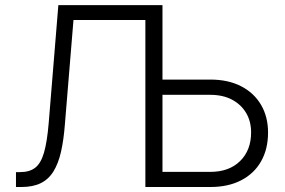

<svg xmlns="http://www.w3.org/2000/svg" viewBox="-20 -748 1140 768"><path d="M43.9 0V-59.6H61Q98.1 -59.6 120.8 -77.1Q143.6 -94.7 156 -137.5Q168.5 -180.2 174.8 -255.9L213.4 -727.5H576.7V-668H273.9L239.7 -252.4Q234.9 -188.5 224.1 -141.1Q213.4 -93.8 193.8 -62.3Q174.3 -30.8 143.1 -15.4Q111.8 0 65.9 0ZM610.8 -429.7H821.3Q892.6 -429.7 944.3 -403.1Q996.1 -376.5 1024.2 -328.6Q1052.2 -280.8 1052.2 -217.8Q1052.2 -151.9 1024.4 -102.8Q996.6 -53.7 944.8 -26.9Q893.1 0 821.3 0H561.5V-727.5H629.9V-60.5H820.8Q896.5 -60.5 940.4 -103.8Q984.4 -147 984.4 -218.3Q984.4 -262.7 964.4 -296.4Q944.3 -330.1 908 -349.4Q871.6 -368.7 820.8 -368.7H610.8Z"/></svg>

Font: Inter 20pt Light
Style: Regular
Weight: 300
Version: Version 4.001;git-66647c0bb